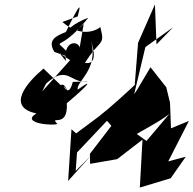

<svg xmlns="http://www.w3.org/2000/svg" viewBox="-20 -786 871 865"><path d="M321 -16 327 -99 462 -242 498 -200 569 -297 635 -574 760 -663 685 -586 678 -766 602 -593 587 -403C534 -354 481 -305 425 -261L323 -185L302 -204L287 29L388 -83ZM752 -161 746 -323 729 -393 658 -483 598 -382 540 -295 385 -93 386 -48 508 -69 622 -157 610 59 749 17 817 -80 738 -59 831 -241 692 -184ZM568 -161C573 -176 697 -233 744 -274L640 -151L559 -209ZM308 -417C285 -321 246 -448 287 -368C257 -452 234 -359 255 -401L176 -477C103 -416 5 -304 144 -275C68 -229 228 -218 238 -228C199 -270 288 -203 281 -321C396 -418 393 -428 330 -382C322 -419 424 -470 391 -600C434 -462 343 -516 360 -498C431 -615 455 -575 432 -664C409 -645 341 -618 261 -687L330 -712C342 -757 352 -797 277 -642C236 -625 191 -608 225 -552L305 -524C214 -645 229 -521 378 -706C241 -656 253 -572 357 -678L339 -572C331 -605 263 -602 277 -511L249 -546L296 -515L170 -374L188 -410C288 -499 297 -404 381 -419Z"/></svg>

Font: Asimov Silicon
Style: Regular
Weight: 400
Designer: Google
Version: Version 2.000980; 2014